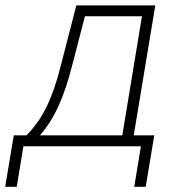

<svg xmlns="http://www.w3.org/2000/svg" viewBox="-69 -556 665 730"><path d="M-49.3 154.3 -16.6 -41.5H31.7Q53.7 -64 72.3 -89.6Q90.8 -115.2 106.4 -146.7Q122.1 -178.2 135.7 -217Q149.4 -255.9 161.6 -304.2L221.2 -535.6H521.5L439.5 -41.5H517.6L484.9 154.3H441.4L466.8 0H20L-5.4 154.3ZM83 -41.5H396L470.7 -494.1H253.9L204.6 -304.2Q182.6 -217.8 154.1 -154.3Q125.5 -90.8 83 -41.5Z"/></svg>

Font: Inter 20pt ExtraLight
Style: Italic
Weight: 250
Italic angle: -9.3988°
Version: Version 4.001;git-66647c0bb